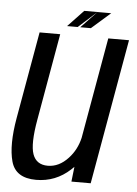

<svg xmlns="http://www.w3.org/2000/svg" viewBox="-51 -739 558 784"><g transform="rotate(5 227.5 -347.0)"><path d="M271 0 278 -61Q272 -55 266 -49.5Q206.5 5.5 126.5 5.5Q42 5.5 24 -60.8Q6 -127 25.5 -238.5L88.5 -595.5H173L110.5 -240Q92.5 -139 107.2 -97.5Q122 -56 169 -56Q215 -56 252.5 -96.5Q285.5 -132 297 -181.5L370 -595.5H455L350 0ZM252 -631 317 -699H373L295.5 -631ZM198 -631 262.5 -699H317L241.5 -631Z"/></g></svg>

Font: Anybody
Style: Italic
Weight: 400
Italic angle: -10°
Designer: Tyler Finck
Foundry: Etcetera Type Company
Version: Version 1.010; ttfautohint (v1.8.3) -l 8 -r 50 -G 200 -x 14 